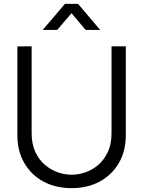

<svg xmlns="http://www.w3.org/2000/svg" viewBox="-20 -960 742 995"><path d="M201.5 -805 316.5 -940H384.5L499 -805H424L350.5 -891.5L276.5 -805ZM351 15Q268.5 15 205.2 -19Q142 -53 106 -115Q70 -177 70 -260V-719.5L144 -720V-269.5Q144 -213.5 163 -172.8Q182 -132 212.8 -105.8Q243.5 -79.5 280 -67Q316.5 -54.5 351 -54.5Q386 -54.5 422.5 -67Q459 -79.5 489.5 -105.8Q520 -132 539 -172.8Q558 -213.5 558 -269.5V-720H632V-260Q632 -177 596 -115.2Q560 -53.5 496.8 -19.2Q433.5 15 351 15Z"/></svg>

Font: Cns Manrope
Style: Regular
Weight: 400
Designer: Mikhail Sharanda
Foundry: Mikhail Sharanda
Version: Version 4.504